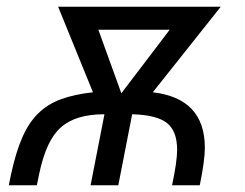

<svg xmlns="http://www.w3.org/2000/svg" viewBox="-20 -548 725 568"><path d="M489 0Q504 -70 504 -105Q504 -160 474 -184Q444 -208 371 -210L330 0H248L289 -210Q203 -210 160 -171Q117 -134 96 -34L89 0H6L13 -34Q27 -98 46 -141.5Q65 -185 93 -212.5Q121 -240 160.5 -254.5Q200 -269 255 -275L152 -528H633L432 -275Q586 -257 586 -111Q586 -73 571 0ZM482 -460H271L339 -272Z"/></svg>

Font: Libra Sans Modern
Style: Italic
Weight: 400
Italic angle: -12°
Foundry: Stefan Peev, Context Ltd
Version: Version 1.000